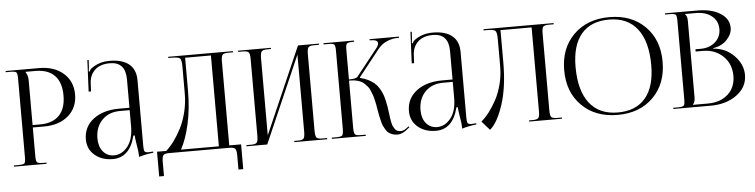

<svg xmlns="http://www.w3.org/2000/svg" viewBox="-51 -1009 5651 1438"><g transform="rotate(-5 2774.5 -289.5)"><path d="M167 -700V-695Q184 -672 184 -633V-298H240Q335 -298 384.5 -349.5Q434 -401 434 -499Q434 -597 384.5 -648.5Q335 -700 240 -700ZM18 0V-9H53Q89 -9 97.5 -17.5Q106 -26 106 -62V-657Q106 -693 97.5 -701.5Q89 -710 53 -710H18V-719H270Q383 -719 452 -658.5Q521 -598 521 -499Q521 -400 452 -340Q383 -280 270 -280H184V-62Q184 -26 193 -17.5Q202 -9 238 -9H263V0Z M918 -364V-578Q918 -709 800 -709Q728 -709 688 -671.5Q648 -634 645 -573L642 -511H624L635 -747H645L642 -694Q640 -670 638 -662L645 -660Q650 -675 661 -683Q720 -727 799 -727Q896 -727 946 -685.5Q996 -644 996 -565V-71Q996 -40 1001.5 -30Q1007 -20 1029 -20L1049 -21L1066 -22L1067 -13Q1008 -7 958 9V1Q958 -29 947 -89Q940 -134 939 -154H929Q889 8 761 8Q679 8 625.5 -37.5Q572 -83 572 -156Q572 -250 645.5 -307Q719 -364 840 -364ZM918 -346H845Q761 -346 710 -293.5Q659 -241 659 -156Q659 -94 690.5 -56.5Q722 -19 773 -19Q831 -19 874.5 -72.5Q918 -126 918 -226Z M1095 -18H1164Q1194 -44 1223 -83Q1252 -122 1279 -174Q1306 -226 1323 -294Q1340 -362 1340 -433V-636Q1340 -688 1327.5 -699Q1315 -710 1262 -710H1240V-719H1727V-710H1691Q1656 -710 1647 -698Q1638 -686 1638 -648V-18H1727V168H1691V62Q1691 24 1681.5 12Q1672 0 1637 0H1185Q1150 0 1140.5 12Q1131 24 1131 62V168H1095ZM1275 -18H1560V-701H1366V-457Q1366 -317 1340.5 -203.5Q1315 -90 1275 -18Z M1766 0V-9H1801Q1836 -9 1845 -21Q1854 -33 1854 -71V-648Q1854 -686 1845 -698Q1836 -710 1801 -710H1766V-719H2012V-710H1986Q1951 -710 1941.5 -698Q1932 -686 1932 -648V-68L2216 -719H2373V-710H2337Q2302 -710 2293 -698Q2284 -686 2284 -648V-71Q2284 -33 2293 -21Q2302 -9 2337 -9H2373V0H2126V-9H2153Q2188 -9 2197 -21Q2206 -33 2206 -71V-651L1922 0Z M2408 0V-9H2443Q2479 -9 2487.5 -19Q2496 -29 2496 -71V-657Q2496 -693 2487.5 -701.5Q2479 -710 2443 -710H2408V-719H2637V-710H2628Q2592 -710 2583 -701.5Q2574 -693 2574 -657V-432Q2628 -432 2639 -446L2797 -645Q2815 -667 2815 -683Q2815 -710 2763 -710H2754V-719H2975V-710H2963Q2925 -710 2885 -693.5Q2845 -677 2816 -641L2657 -440L2658 -436Q2692 -428 2718.5 -414.5Q2745 -401 2763.5 -385.5Q2782 -370 2796.5 -346.5Q2811 -323 2819 -303.5Q2827 -284 2834 -254.5Q2841 -225 2844 -205.5Q2847 -186 2851 -155Q2854 -130 2856 -117Q2858 -104 2862 -84Q2866 -64 2871 -54Q2876 -44 2883.5 -33Q2891 -22 2902 -17.5Q2913 -13 2928 -13Q2950 -13 2975 -33L2988 -43L2994 -36L2981 -26Q2940 11 2900 11Q2880 11 2863.5 5Q2847 -1 2835 -9.5Q2823 -18 2813 -34.5Q2803 -51 2797 -64.5Q2791 -78 2785 -102.5Q2779 -127 2776 -142Q2773 -157 2768 -185Q2764 -211 2761.5 -224.5Q2759 -238 2753.5 -262Q2748 -286 2743 -299.5Q2738 -313 2730 -332.5Q2722 -352 2713 -363Q2704 -374 2691 -387Q2678 -400 2663 -407Q2648 -414 2628.5 -418.5Q2609 -423 2586 -423H2574V-71Q2574 -29 2583 -19Q2592 -9 2628 -9H2663V0Z M3347 -364V-578Q3347 -709 3229 -709Q3157 -709 3117 -671.5Q3077 -634 3074 -573L3071 -511H3053L3064 -747H3074L3071 -694Q3069 -670 3067 -662L3074 -660Q3079 -675 3090 -683Q3149 -727 3228 -727Q3325 -727 3375 -685.5Q3425 -644 3425 -565V-71Q3425 -40 3430.5 -30Q3436 -20 3458 -20L3478 -21L3495 -22L3496 -13Q3437 -7 3387 9V1Q3387 -29 3376 -89Q3369 -134 3368 -154H3358Q3318 8 3190 8Q3108 8 3054.5 -37.5Q3001 -83 3001 -156Q3001 -250 3074.5 -307Q3148 -364 3269 -364ZM3347 -346H3274Q3190 -346 3139 -293.5Q3088 -241 3088 -156Q3088 -94 3119.5 -56.5Q3151 -19 3202 -19Q3260 -19 3303.5 -72.5Q3347 -126 3347 -226Z M3611 -719H3697H3971H4138V-710H4102Q4067 -710 4058 -698Q4049 -686 4049 -648V-71Q4049 -33 4058 -21Q4067 -9 4102 -9H4138V0H3891V-9H3918Q3953 -9 3962 -21Q3971 -33 3971 -71V-701H3737V-457Q3737 -272 3694 -141.5Q3651 -11 3594 36L3535 -31Q3566 -57 3594 -93.5Q3622 -130 3649.5 -180Q3677 -230 3694 -296Q3711 -362 3711 -433V-636Q3711 -688 3698.5 -699Q3686 -710 3633 -710H3611Z M4557 8Q4390 8 4288 -93Q4186 -194 4186 -360Q4186 -525 4288 -626Q4390 -727 4557 -727Q4723 -727 4824.5 -626Q4926 -525 4926 -360Q4926 -194 4824.5 -93Q4723 8 4557 8ZM4560 -10Q4696 -10 4767.5 -95Q4839 -180 4839 -341Q4839 -520 4765.5 -614.5Q4692 -709 4553 -709Q4416 -709 4344.5 -624Q4273 -539 4273 -378Q4273 -199 4346.5 -104.5Q4420 -10 4560 -10Z M5124 -18H5238Q5331 -18 5388 -70Q5445 -122 5445 -208Q5445 -298 5385 -356Q5325 -414 5232 -414H5179V-431H5219Q5285 -431 5328 -469Q5371 -507 5371 -566Q5371 -627 5325.5 -664Q5280 -701 5205 -701H5124V-700Q5141 -683 5141 -648V-71Q5141 -37 5124 -20ZM4975 0V-9H5010Q5046 -9 5054.5 -17.5Q5063 -26 5063 -62V-657Q5063 -693 5054.5 -701.5Q5046 -710 5010 -710H4975V-719H5219Q5326 -719 5391 -677.5Q5456 -636 5456 -568Q5456 -522 5416.5 -479.5Q5377 -437 5312 -428V-424Q5406 -417 5469 -352Q5532 -287 5532 -208Q5532 -116 5453 -58Q5374 0 5256 0Z"/></g></svg>

Font: FoglihtenNo06
Style: Regular
Weight: 500
Designer: gluk (gluksza@wp.pl)
Foundry: gluk (gluksza@wp.pl)
Version: Version 0.76